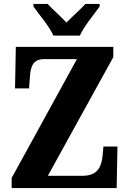

<svg xmlns="http://www.w3.org/2000/svg" viewBox="-20 -951 654 971"><path d="M250 -771H384C403 -816 457 -880 484 -918V-931H412C391 -907 343 -865 316 -837C290 -865 243 -907 221 -931H149V-918C176 -880 231 -816 250 -771ZM39 0H570L574 -210H503L499 -165C494 -114 478 -62 398 -62H222L553 -662V-714H60L56 -504H127L131 -560C135 -615 146 -652 204 -652H369L39 -51Z"/></svg>

Font: Noto Serif Sinhala Condensed ExtraBold
Style: Regular
Weight: 800
Width: 3
Designer: Jelle Bosma - Monotype Design Team
Foundry: Monotype Imaging Inc.
Version: Version 2.007